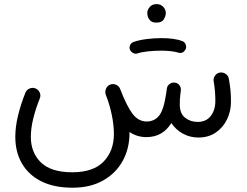

<svg xmlns="http://www.w3.org/2000/svg" viewBox="-20 -624 1171 912"><path d="M52.7 26.4Q52.7 -21.5 65.4 -74.2Q78.1 -127 100.6 -183.6Q106.4 -197.8 120.6 -203.6Q134.8 -209.5 148.4 -204.1Q162.6 -198.2 168.7 -184.3Q174.8 -170.4 168.9 -156.2Q149.4 -107.4 137.9 -60.8Q126.5 -14.2 126.5 26.4Q126.5 100.6 174.3 147.5Q222.2 194.3 323.7 194.3Q422.9 194.3 471.9 143.8Q521 93.3 521 12.2Q521 -28.8 511.2 -77.1Q501.5 -125.5 483.4 -171.4L482.4 -174.3Q477.5 -188.5 483.6 -202.6Q489.7 -216.8 503.4 -222.2Q517.6 -227.5 531.5 -221.4Q545.4 -215.3 550.8 -201.2Q582.5 -118.7 610.1 -82.8Q637.7 -46.9 676.3 -46.9Q712.9 -46.9 735.1 -73.7Q757.3 -100.6 769 -177.7Q770.5 -189 772.5 -202.6Q773.9 -215.3 783.7 -223.6Q793.5 -231.9 806.2 -231.9Q808.1 -231.9 810.5 -231.4Q821.8 -230.5 829.6 -222.2Q837.4 -213.9 838.9 -203.1Q838.9 -203.1 838.9 -202.6Q838.9 -201.7 838.9 -200.7Q838.9 -200.7 838.9 -200.2Q839.4 -198.2 839.4 -197.8Q839.4 -197.8 839.4 -197.3Q838.9 -195.8 838.9 -195.3Q838.9 -195.3 838.9 -194.3Q838.9 -194.3 838.9 -193.8Q837.9 -185.1 836.9 -177.2Q835 -163.6 834.5 -152.1Q834 -140.6 834 -127Q834 -85 859.1 -64.9Q884.3 -44.9 918.9 -44.9Q959.5 -44.9 981.2 -73.2Q1002.9 -101.6 1002.9 -144.5Q1002.9 -191.9 995.1 -236.8Q992.2 -251.5 1001 -264.2Q1009.8 -276.9 1024.4 -279.3Q1039.1 -281.7 1051.8 -273.2Q1064.5 -264.6 1066.9 -250Q1072.3 -220.2 1074.7 -195.8Q1077.1 -171.4 1077.1 -140.6Q1077.1 -95.2 1058.1 -56.4Q1039.1 -17.6 1004.4 5.9Q969.7 29.3 922.9 29.3Q882.3 29.3 848.6 10.7Q814.9 -7.8 793.9 -39.6Q752.9 27.3 675.3 27.3Q630.9 27.3 595.2 2.9Q595.2 4.9 595.2 7.3Q595.2 81.5 562.7 140.4Q530.3 199.2 469.7 233.4Q409.2 267.6 324.2 267.6Q235.8 267.6 175.3 236.8Q114.7 206.1 83.7 151.6Q52.7 97.2 52.7 26.4ZM679.7 -562.5Q679.7 -578.1 691.7 -591.3Q703.6 -604.5 723.1 -604.5Q736.8 -604.5 746.1 -598.9Q755.4 -593.3 760.7 -585Q767.6 -573.7 767.6 -562Q767.6 -548.3 758.3 -532.5Q749 -516.6 723.1 -516.6Q705.1 -516.6 696 -524.4Q687 -532.2 683.1 -543Q679.7 -551.8 679.7 -562.5ZM596.7 -389.6Q593.3 -400.9 598.9 -411.4Q604.5 -421.9 616.2 -425.3Q642.1 -434.1 677.2 -438.5Q712.4 -442.9 746.6 -442.9Q810.5 -442.9 848.1 -428.2Q859.4 -421.9 863 -409.7Q866.7 -397.5 859.9 -386.7Q847.7 -367.7 827.1 -374Q813.5 -378.4 791.5 -380.9Q769.5 -383.3 746.6 -383.3Q713.9 -383.3 683.3 -380.1Q652.8 -377 632.8 -370.1Q621.6 -366.7 611.1 -372.8Q600.6 -378.9 596.7 -389.6Z"/></svg>

Font: Mikhak-DS2-FD Regular
Style: Regular
Weight: 400
Designer: Amin Abedi
Version: Version 3.4